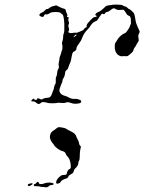

<svg xmlns="http://www.w3.org/2000/svg" viewBox="-20 -461 626 833"><path d="M111 335Q120 333 121 335Q123 338 114.5 343Q106 348 103 346Q101 344 101 341Q101 338 103 337.5Q105 337 111 335ZM143 328Q145 328 146.5 329.5Q148 331 149 332.5Q150 334 150 335.5Q150 337 154 337.5Q158 338 164 337Q170 336 174 334Q182 331 196 331Q213 333 213 337Q213 339 208.5 341Q204 343 201 342Q198 341 191.5 347Q185 353 177.5 351.5Q170 350 163 350Q156 350 153.5 348.5Q151 347 139 347Q130 347 128.5 346Q127 345 127 342Q126 338 129.5 338Q133 338 137 333Q141 328 143 328ZM241 91Q264 94 269 99Q273 102 288 109Q308 119 311 131Q312 135 317.5 145Q323 155 323 160.5Q323 166 327 170Q331 174 331 176Q331 178 328 190Q326 203 326 217Q326 231 323 236Q320 241 320 245Q320 257 308 268Q302 273 300 281Q299 286 297 288.5Q295 291 288 295Q278 300 277 304Q276 312 260 316Q255 317 248.5 322Q242 327 242 330Q242 332 236.5 334Q231 336 228 336Q224 335 223.5 333Q223 331 225 323Q227 317 236 308Q244 301 247.5 299.5Q251 298 258 298Q270 298 270 291Q270 288 271.5 284.5Q273 281 275 278Q277 275 279 274Q289 272 287 257Q285 228 271 216Q267 212 265 206Q263 201 260 198.5Q257 196 246 193Q238 190 227.5 182Q217 174 214 168Q212 163 209 161Q206 159 200.5 148Q195 137 197 128Q199 113 211 106Q218 102 223 97.5Q228 93 232 91.5Q236 90 241 91ZM552 -413Q560 -407 562.5 -400Q565 -393 568 -373Q570 -359 578 -342.5Q586 -326 586 -323.5Q586 -321 582.5 -314.5Q579 -308 580 -302Q582 -288 582 -285.5Q582 -283 579 -279Q575 -274 571.5 -266.5Q568 -259 564 -254.5Q560 -250 559 -244Q558 -238 553 -233.5Q548 -229 541 -223Q534 -217 530 -217Q517 -218 509 -217Q502 -216 492 -223Q476 -237 478 -262Q478 -270 480 -274Q482 -278 492 -293Q503 -308 519 -316Q527 -319 529 -323Q531 -327 536.5 -334Q542 -341 543 -346Q544 -351 546.5 -354.5Q549 -358 548 -368Q548 -376 547.5 -380Q547 -384 545.5 -387Q544 -390 543 -391Q542 -392 538 -393Q531 -396 528.5 -401.5Q526 -407 521 -413L516 -419L502 -418Q489 -417 483 -421Q477 -425 474 -425Q468 -425 454 -413Q450 -410 444 -409Q438 -408 436 -404Q433 -397 426 -401Q423 -403 420 -399Q417 -395 413.5 -390.5Q410 -386 406 -379Q402 -372 398 -370Q382 -365 374 -351Q369 -342 358 -331Q343 -316 335 -293Q332 -285 326 -277Q312 -258 312 -253Q312 -242 302 -238Q298 -236 296 -233Q294 -230 292.5 -223.5Q291 -217 288 -200Q286 -191 283 -185.5Q280 -180 277 -170Q274 -160 269 -157Q264 -154 263.5 -150Q263 -146 261 -136Q259 -126 255 -121.5Q251 -117 251 -111Q251 -105 248 -100Q245 -95 243 -88Q241 -81 238.5 -75Q236 -69 240 -60Q245 -50 259 -46Q266 -44 271 -42Q291 -30 304 -32Q310 -33 320.5 -30Q331 -27 332 -23Q335 -14 320 -12Q302 -9 289 -14Q272 -20 266 -16Q261 -13 245.5 -14.5Q230 -16 228 -15Q226 -13 207.5 -13Q189 -13 185 -15Q180 -17 170.5 -18Q161 -19 158 -15Q148 -4 135 -17Q129 -22 123 -21Q117 -20 116 -22.5Q115 -25 120 -29L125 -34L129 -30Q132 -27 136.5 -27.5Q141 -28 141 -31Q141 -38 153 -32Q160 -28 163 -30Q170 -36 188 -37Q200 -37 206 -55Q208 -63 210.5 -67.5Q213 -72 214.5 -81.5Q216 -91 219.5 -95.5Q223 -100 222 -111.5Q221 -123 224 -128Q227 -133 228 -145Q229 -157 232 -160Q237 -167 235 -175Q233 -181 235.5 -191.5Q238 -202 238 -207Q238 -212 241 -218.5Q244 -225 245.5 -232Q247 -239 249 -243Q251 -247 251 -257Q251 -267 249 -271Q248 -275 251 -283Q254 -291 254 -301.5Q254 -312 257 -317Q260 -323 259 -358Q257 -394 251 -398Q247 -401 242.5 -405Q238 -409 221 -409Q204 -409 198 -405Q185 -396 177 -399Q176 -400 174.5 -398.5Q173 -397 172 -395Q170 -389 167 -388Q165 -387 160 -388.5Q155 -390 152 -393Q149 -395 152 -399.5Q155 -404 161 -406Q169 -409 175 -416Q181 -423 184.5 -422Q188 -421 194.5 -426.5Q201 -432 205.5 -433Q210 -434 217 -436Q222 -438 224.5 -437.5Q227 -437 238 -431Q252 -424 255 -424Q259 -424 262.5 -421Q266 -418 266 -414Q266 -410 270 -402.5Q274 -395 272 -393Q270 -391 270.5 -389Q271 -387 274 -387Q280 -387 277 -379Q275 -374 278 -367.5Q281 -361 278 -355.5Q275 -350 278 -342Q281 -334 279 -329Q276 -323 276.5 -321.5Q277 -320 281 -319Q285 -316 294.5 -318Q304 -320 309 -319Q314 -318 325.5 -323.5Q337 -329 338.5 -329Q340 -329 344.5 -335Q349 -341 353 -342Q357 -343 356 -348.5Q355 -354 364 -364Q384 -387 390 -387Q395 -387 397 -388Q402 -391 398 -393Q396 -393 394 -395.5Q392 -398 397 -403Q402 -408 407 -409Q414 -410 436 -431Q441 -437 453 -438Q465 -439 466.5 -440Q468 -441 488 -441Q508 -441 513.5 -437Q519 -433 523 -433Q527 -433 533 -427Q539 -421 541.5 -421Q544 -421 552 -413ZM312 -310Q312 -314 304 -307Q296 -301 301 -301Q303 -301 307.5 -304.5Q312 -308 312 -310Z"/></svg>

Font: TT2020 Style D
Style: Italic
Weight: 400
Italic angle: -15°
Version: Version 0.2.000